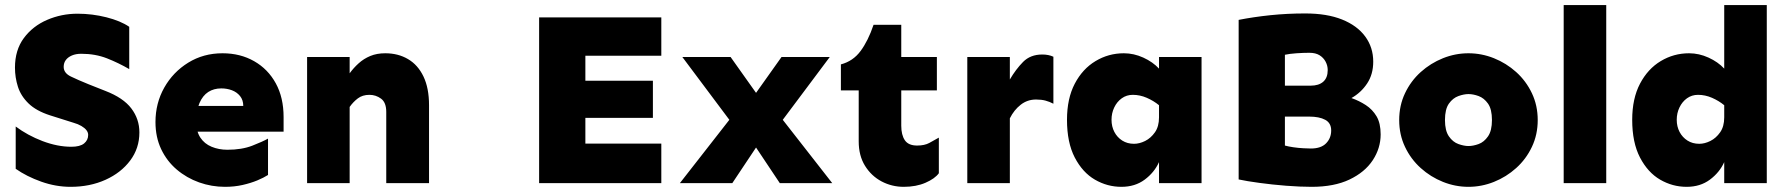

<svg xmlns="http://www.w3.org/2000/svg" viewBox="-20 -723 7063 758"><path d="M258.8 14.6Q200.2 14.6 142.6 -5.9Q85 -26.4 42 -56.6V-223.6Q88.9 -188.5 147.9 -166Q207 -143.6 261.7 -143.6Q295.9 -143.6 312 -156.7Q328.1 -169.9 328.1 -190.4Q328.1 -200.2 321.3 -209Q314.5 -217.8 301.3 -225.6Q288.1 -233.4 270.5 -238.3L177.7 -267.6Q123 -285.2 92.8 -314.5Q62.5 -343.8 50.8 -380.4Q39.1 -417 39.1 -456.1Q39.1 -525.4 74.2 -572.8Q109.4 -620.1 166 -644.5Q222.7 -668.9 286.1 -668.9Q343.8 -668.9 399.9 -654.8Q456.1 -640.6 490.2 -617.2V-450.2Q448.2 -474.6 402.3 -492.7Q356.4 -510.7 300.8 -510.7Q279.3 -510.7 263.7 -503.9Q248 -497.1 239.7 -485.8Q231.4 -474.6 231.4 -459Q231.4 -434.6 259.8 -420.9Q288.1 -407.2 329.1 -390.6L395.5 -364.3Q466.8 -336.9 498.5 -294.9Q530.3 -252.9 530.3 -200.2Q530.3 -137.7 494.1 -89.4Q458 -41 396.5 -13.2Q335 14.6 258.8 14.6Z M868.2 14.6Q815.4 14.6 766.1 -2.9Q716.8 -20.5 677.7 -53.7Q638.7 -86.9 616.2 -134.3Q593.8 -181.6 593.8 -241.2Q593.8 -315.4 628.4 -377Q663.1 -438.5 723.1 -475.6Q783.2 -512.7 858.4 -512.7Q928.7 -512.7 983.4 -481.4Q1038.1 -450.2 1068.8 -394Q1099.6 -337.9 1099.6 -260.7V-203.1H747.1V-304.7H940.4Q940.4 -328.1 927.7 -343.8Q915 -359.4 895.5 -366.7Q876 -374 853.5 -374Q824.2 -374 802.2 -359.9Q780.3 -345.7 767.6 -316.4Q754.9 -287.1 754.9 -241.2Q754.9 -204.1 771 -179.7Q787.1 -155.3 815.4 -143.6Q843.8 -131.8 877.9 -131.8Q934.6 -131.8 976.1 -147.9Q1017.6 -164.1 1038.1 -175.8V-32.2Q1021.5 -21.5 995.6 -10.7Q969.7 0 937.5 7.3Q905.3 14.6 868.2 14.6Z M1504.9 0V-281.2Q1504.9 -318.4 1484.4 -333.5Q1463.9 -348.6 1438.5 -348.6Q1411.1 -348.6 1392.6 -334.5Q1374 -320.3 1360.4 -300.8V-433.6Q1376 -455.1 1396 -473.1Q1416 -491.2 1441.9 -502Q1467.8 -512.7 1501 -512.7Q1551.8 -512.7 1590.8 -489.7Q1629.9 -466.8 1651.9 -420.9Q1673.8 -375 1673.8 -307.6V0ZM1192.4 0V-498H1360.4V0Z M2108.4 0V-654.3H2590.8V-502.9H2291V-156.2H2590.8V0ZM2210.9 -257.8V-404.3H2557.6V-257.8Z M2664.1 0 2859.4 -250 2673.8 -498H2864.3L2964.8 -356.4L3065.4 -498H3255.9L3070.3 -250L3265.6 0H3058.6L2964.8 -140.6L2871.1 0Z M3547.9 14.6Q3501 14.6 3460.4 -6.8Q3419.9 -28.3 3395 -68.4Q3370.1 -108.4 3370.1 -165V-366.2H3299.8V-468.8Q3347.7 -481.4 3377.4 -521.5Q3407.2 -561.5 3428.7 -625H3538.1V-498H3678.7V-366.2H3538.1V-226.6Q3538.1 -190.4 3552.2 -169.4Q3566.4 -148.4 3600.6 -148.4Q3629.9 -148.4 3648.9 -158.7Q3668 -168.9 3686.5 -179.7V-39.1Q3670.9 -17.6 3633.8 -1.5Q3596.7 14.6 3547.9 14.6Z M3798.8 0V-498H3966.8V0ZM3966.8 -255.9V-409.2Q3990.2 -449.2 4019 -478.5Q4047.9 -507.8 4094.7 -507.8Q4120.1 -507.8 4138.7 -499V-313.5Q4124 -321.3 4107.9 -325.7Q4091.8 -330.1 4070.3 -330.1Q4036.1 -330.1 4009.8 -309.6Q3983.4 -289.1 3966.8 -255.9Z M4407.2 14.6Q4351.6 14.6 4302.7 -13.7Q4253.9 -42 4223.1 -101.1Q4192.4 -160.2 4192.4 -250Q4192.4 -334 4223.1 -392.6Q4253.9 -451.2 4305.2 -481.9Q4356.4 -512.7 4417 -512.7Q4456.1 -512.7 4493.7 -495.6Q4531.2 -478.5 4555.7 -452.1V-498H4723.6V0H4555.7V-83Q4537.1 -42 4499 -13.7Q4460.9 14.6 4407.2 14.6ZM4457 -155.3Q4478.5 -155.3 4501 -166.5Q4523.4 -177.7 4539.6 -200.7Q4555.7 -223.6 4555.7 -259.8V-307.6Q4534.2 -325.2 4507.3 -336.9Q4480.5 -348.6 4452.1 -348.6Q4427.7 -348.6 4408.7 -335Q4389.6 -321.3 4378.9 -298.8Q4368.2 -276.4 4368.2 -250Q4368.2 -223.6 4379.4 -202.1Q4390.6 -180.7 4410.6 -168Q4430.7 -155.3 4457 -155.3Z M5158.2 14.6Q5113.3 14.6 5057.6 10.3Q5002 5.9 4951.7 -1Q4901.4 -7.8 4870.1 -14.6V-644.5Q4929.7 -656.2 4996.1 -663.1Q5062.5 -669.9 5132.8 -669.9Q5218.8 -669.9 5278.3 -646Q5337.9 -622.1 5369.6 -579.1Q5401.4 -536.1 5401.4 -479.5Q5401.4 -429.7 5377.4 -393.6Q5353.5 -357.4 5315.4 -335.9Q5345.7 -325.2 5372.1 -308.1Q5398.4 -291 5414.6 -263.7Q5430.7 -236.3 5430.7 -192.4Q5430.7 -137.7 5399.4 -90.3Q5368.2 -43 5307.6 -14.2Q5247.1 14.6 5158.2 14.6ZM5155.3 -136.7Q5195.3 -136.7 5215.3 -157.2Q5235.4 -177.7 5235.4 -208Q5235.4 -237.3 5211.9 -250Q5188.5 -262.7 5148.4 -262.7H5023.4V-384.8H5154.3Q5186.5 -384.8 5204.1 -400.4Q5221.7 -416 5221.7 -446.3Q5221.7 -463.9 5213.4 -479.5Q5205.1 -495.1 5189.5 -504.9Q5173.8 -514.6 5149.4 -514.6Q5126 -514.6 5098.1 -512.7Q5070.3 -510.7 5052.7 -506.8V-148.4Q5066.4 -144.5 5086.4 -141.6Q5106.4 -138.7 5126 -137.7Q5145.5 -136.7 5155.3 -136.7Z M5777.3 14.6Q5725.6 14.6 5676.8 -4.9Q5627.9 -24.4 5588.9 -59.6Q5549.8 -94.7 5526.9 -143.1Q5503.9 -191.4 5503.9 -249Q5503.9 -306.6 5526.9 -355Q5549.8 -403.3 5588.9 -438.5Q5627.9 -473.6 5676.8 -493.2Q5725.6 -512.7 5777.3 -512.7Q5829.1 -512.7 5877.9 -493.2Q5926.8 -473.6 5965.8 -438.5Q6004.9 -403.3 6027.8 -355Q6050.8 -306.6 6050.8 -249Q6050.8 -191.4 6027.8 -143.1Q6004.9 -94.7 5965.8 -59.6Q5926.8 -24.4 5877.9 -4.9Q5829.1 14.6 5777.3 14.6ZM5777.3 -146.5Q5795.9 -146.5 5817.4 -154.3Q5838.9 -162.1 5854.5 -184.6Q5870.1 -207 5870.1 -249Q5870.1 -292 5854.5 -314Q5838.9 -335.9 5817.4 -343.8Q5795.9 -351.6 5777.3 -351.6Q5759.8 -351.6 5737.8 -343.8Q5715.8 -335.9 5700.2 -314Q5684.6 -292 5684.6 -249Q5684.6 -207 5700.2 -184.6Q5715.8 -162.1 5737.8 -154.3Q5759.8 -146.5 5777.3 -146.5Z M6153.3 0V-703.1H6321.3V0Z M6638.7 14.6Q6583 14.6 6534.2 -13.7Q6485.4 -42 6454.6 -101.1Q6423.8 -160.2 6423.8 -250Q6423.8 -334 6454.6 -392.6Q6485.4 -451.2 6536.6 -481.9Q6587.9 -512.7 6648.4 -512.7Q6687.5 -512.7 6725.1 -495.6Q6762.7 -478.5 6787.1 -452.1V-703.1H6955.1V0H6787.1V-83Q6768.6 -42 6730.5 -13.7Q6692.4 14.6 6638.7 14.6ZM6688.5 -155.3Q6710 -155.3 6732.4 -166.5Q6754.9 -177.7 6771 -200.7Q6787.1 -223.6 6787.1 -259.8V-307.6Q6765.6 -325.2 6738.8 -336.9Q6711.9 -348.6 6683.6 -348.6Q6659.2 -348.6 6640.1 -335Q6621.1 -321.3 6610.4 -298.8Q6599.6 -276.4 6599.6 -250Q6599.6 -223.6 6610.8 -202.1Q6622.1 -180.7 6642.1 -168Q6662.1 -155.3 6688.5 -155.3Z"/></svg>

Font: Sen ExtraBold
Style: Regular
Weight: 800
Version: Version 2.000;gftools[0.9.31]